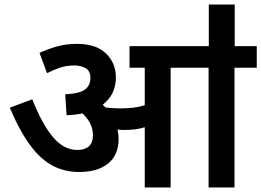

<svg xmlns="http://www.w3.org/2000/svg" viewBox="-20 -825 1150 845"><path d="M502 -214Q502 -143 456 -105.5Q410 -68 329 -68Q268 -68 216 -93.5Q164 -119 116.5 -181Q69 -243 23 -351L122 -388Q164 -281 212 -223Q260 -165 321 -165Q353 -165 371 -181Q389 -197 389 -229Q389 -258 377 -281.5Q365 -305 343 -326Q311 -319 273 -318L267 -410Q330 -413 354 -431Q378 -449 378 -482Q378 -513 356.5 -525Q335 -537 308 -537Q274 -537 245 -527.5Q216 -518 187 -503L154 -592Q182 -606 225 -619Q268 -632 320 -632Q402 -632 446 -590Q490 -548 490 -484Q490 -409 432 -364Q438 -359 444 -352Q459 -350 475.5 -349Q492 -348 510 -348Q541 -348 566.5 -351Q592 -354 617 -362V-527H550V-622H1110V-527H1012V0H898V-527H731V0H617V-265Q595 -258 572.5 -255.5Q550 -253 525 -253Q512 -253 497 -255Q502 -234 502 -214ZM899 -616V-805H1013V-616Z"/></svg>

Font: Noto Sans Devanagari UI SemiBold
Style: Regular
Weight: 600
Designer: Jelle Bosma - Monotype Design Team
Foundry: Monotype Imaging Inc.
Version: Version 2.003; ttfautohint (v1.8.4.7-5d5b)